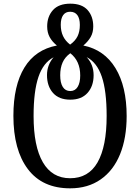

<svg xmlns="http://www.w3.org/2000/svg" viewBox="-20 -785 764 1046"><path d="M53 -154Q53 -319 113 -417Q173 -515 290 -537Q264 -558 250.5 -583Q237 -608 237 -641Q237 -695 268.5 -730Q300 -765 363 -765Q426 -765 457 -730.5Q488 -696 488 -641Q488 -608 474 -583.5Q460 -559 434 -537Q548 -514 609 -414Q670 -314 670 -153Q670 -33 634 55.5Q598 144 528.5 192.5Q459 241 362 241Q211 241 132 136.5Q53 32 53 -154ZM415 -649Q415 -684 401.5 -702.5Q388 -721 362 -721Q337 -721 324 -702.5Q311 -684 311 -650Q311 -615 323.5 -588.5Q336 -562 362 -542Q390 -562 402.5 -587.5Q415 -613 415 -649ZM417 -374Q417 -453 363 -495Q334 -474 321 -444.5Q308 -415 308 -375Q308 -334 322 -311.5Q336 -289 363 -289Q389 -289 403 -311.5Q417 -334 417 -374ZM561 -153Q561 -290 534.5 -367.5Q508 -445 452 -474Q490 -433 490 -375Q490 -316 457 -279Q424 -242 363 -242Q301 -242 268.5 -279Q236 -316 236 -376Q236 -431 272 -473Q216 -444 189.5 -366Q163 -288 163 -153Q163 12 213.5 99Q264 186 362 186Q462 186 511.5 99.5Q561 13 561 -153Z"/></svg>

Font: Noto Serif Georgian Medium Narrow
Style: Regular
Weight: 500
Width: 4
Designer: Monotype Design team
Foundry: Monotype Imaging Inc.
Version: Version 1.000